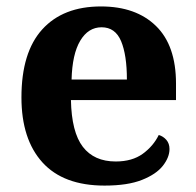

<svg xmlns="http://www.w3.org/2000/svg" viewBox="-20 -569 612 599"><path d="M306.1 10Q178 10 112.4 -62.3Q46.9 -134.6 46.9 -265.2Q46.9 -405.7 111.8 -477.3Q176.8 -548.9 295 -548.9Q404.2 -548.9 466.6 -488Q529.1 -427.2 529.1 -308.2V-256.9H201.3Q203.3 -156.6 238.5 -110.9Q273.7 -65.2 341 -65.2Q392.4 -65.2 425.5 -89.3Q458.5 -113.4 475.3 -147.9Q489.3 -143.8 499.1 -132.5Q508.8 -121.1 508.8 -104.1Q508.8 -78.3 488.1 -51.8Q467.3 -25.3 422.8 -7.7Q378.3 10 306.1 10ZM375.9 -320.8Q375.9 -397.3 357.8 -440.6Q339.6 -483.9 297 -483.9Q255.4 -483.9 230.4 -442.1Q205.4 -400.4 203.3 -320.8Z"/></svg>

Font: Noto Serif Telugu
Style: Regular
Weight: 400
Designer: Jelle Bosma - Monotype Design Team
Foundry: Monotype Imaging Inc.
Version: Version 2.003